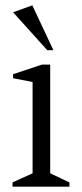

<svg xmlns="http://www.w3.org/2000/svg" viewBox="-20 -699 306 719"><path d="M27 0V-16L102 -50V-392L29 -406V-421L137 -457H168V-50L240 -16V0ZM157 -511 29 -653 101 -679 180 -511Z"/></svg>

Font: Ancizar Serif Light
Style: Regular
Weight: 300
Designer: Cesar Puertas, Viviana Monsalve, Julian Moncada, Julian Prieto, Jose Castro, Felipe Aragon, Mariel Hernandez, Sara Alarc
Version: Version 8.100